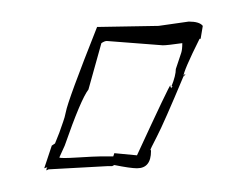

<svg xmlns="http://www.w3.org/2000/svg" viewBox="-20 -21 230 178"><path d="M80 133 25 136 23 137Q23 135 24 134L21 135L28 114L31 112L35 102Q37 96 38.5 92Q40 88 41 83Q43 72 70 4L127 3L155 -1Q165 -1 168 3L166 15H165Q150 45 150 50Q150 49 151 48H152L150 50Q132 93 125.5 105.5Q119 118 119.5 118Q120 118 120 119Q120 135 107 135Q101 135 86 132L84 133ZM35 125Q36 126 52 125Q68 124 73 124H85L86 121L107 123Q137 58 138 58V59Q138 60 138.5 60Q139 60 139 61Q139 60 140 59H139Q143 49 143 43L148 28Q149 25 149 19Q135 21 131 21L79 17Q77 17 74 19L62 62Q55 71 40 114Z"/></svg>

Font: Londrina Sketch
Style: Regular
Weight: 400
Designer: Marcelo Magalhaes
Foundry: Marcelo Magalhaes
Version: Version 1.001 2011